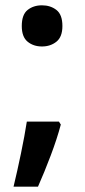

<svg xmlns="http://www.w3.org/2000/svg" viewBox="-20 -574 319 723"><path d="M62 -476Q62 -519 84 -536.5Q106 -554 138 -554Q170 -554 192.5 -536.5Q215 -519 215 -476Q215 -435 192.5 -417Q170 -399 138 -399Q106 -399 84 -417Q62 -435 62 -476ZM209 -105Q195 -52 171 11.5Q147 75 123 129H31Q45 71 59 3.5Q73 -64 81 -116H202Z"/></svg>

Font: Noto Sans Bassa Vah SemiBold
Style: Regular
Weight: 600
Designer: Monotype Design Team
Foundry: Monotype Imaging Inc.
Version: Version 2.002; ttfautohint (v1.8.4.7-5d5b)